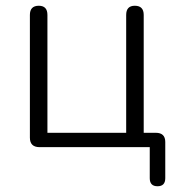

<svg xmlns="http://www.w3.org/2000/svg" viewBox="-20 -512 626 668"><path d="M528 136Q501 136 501 108V0H118Q84 0 84 -33V-460Q84 -492 115 -492Q145 -492 145 -460V-50H419V-460Q419 -492 449 -492Q480 -492 480 -460V-50H522Q555 -50 555 -18V108Q555 136 528 136Z"/></svg>

Font: Nunito Light
Style: Regular
Weight: 300
Designer: Vernon Adams
Foundry: Vernon Adams
Version: Version 3.601; ttfautohint (v1.8.2.53-6de2)